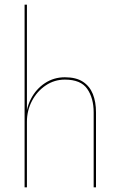

<svg xmlns="http://www.w3.org/2000/svg" viewBox="-20 -800 515 820"><path d="M95 -780H85V0H95ZM380 -320V0H390V-320Q390 -365 376.5 -398.5Q363 -432 334 -451Q305 -470 257 -470Q210 -470 172 -445Q134 -420 112 -377.5Q90 -335 90 -280H95Q95 -328 116.5 -369Q138 -410 175 -435Q212 -460 257 -460Q325 -460 352.5 -420.5Q380 -381 380 -320Z"/></svg>

Font: Jost Thin
Style: Regular
Weight: 250
Version: Version 3.710